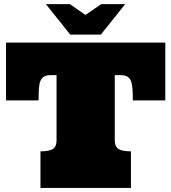

<svg xmlns="http://www.w3.org/2000/svg" viewBox="-20 -930 848 950"><path d="M797.9 -719.2V-433.1H637.2Q637.2 -465.8 635.5 -490Q633.8 -514.2 627.9 -529.1Q622.1 -543.9 610.1 -551Q598.1 -558.1 578.1 -558.1H547.9V-235.8Q547.9 -204.1 566.4 -192.6Q585 -181.2 627.9 -181.2V0H180.2V-181.2Q223.1 -181.2 241.5 -192.6Q259.8 -204.1 259.8 -235.8V-558.1H230Q210 -558.1 198 -551Q186 -543.9 179.9 -529.1Q173.8 -514.2 172.4 -490Q170.9 -465.8 170.9 -433.1H9.8V-719.2ZM207 -909.7H325.7L402.8 -856L481 -909.7H599.6L479 -758.8H327.6Z"/></svg>

Font: Ultra
Style: Regular
Weight: 400
Designer: Astigmatic (AOETI)
Foundry: Astigmatic (AOETI)
Version: Version 1.001